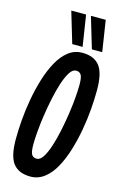

<svg xmlns="http://www.w3.org/2000/svg" viewBox="-138 -972 648 1039"><g transform="rotate(15 186.0 -452.5)"><path d="M144 10Q79 10 47.5 -29.5Q16 -69 16 -165Q16 -213 20.5 -271Q25 -329 36 -390.5Q47 -452 64.5 -509Q82 -566 107 -611.5Q132 -657 166 -683.5Q200 -710 244 -710Q309 -710 340.5 -670.5Q372 -631 372 -535Q372 -487 367.5 -429Q363 -371 352 -309.5Q341 -248 323.5 -191Q306 -134 281 -88.5Q256 -43 221.5 -16.5Q187 10 144 10ZM152 -92Q171 -92 187 -116.5Q203 -141 216.5 -182Q230 -223 240.5 -272.5Q251 -322 258.5 -372.5Q266 -423 269.5 -466.5Q273 -510 273 -538Q273 -580 264 -594Q255 -608 236 -608Q217 -608 201 -583.5Q185 -559 171.5 -518Q158 -477 147.5 -427.5Q137 -378 129.5 -327.5Q122 -277 118.5 -233.5Q115 -190 115 -163Q115 -120 124 -106Q133 -92 152 -92ZM178 -741 126 -915H209L236 -741ZM288 -741 236 -915H319L346 -741Z"/></g></svg>

Font: Georama ExtraCondensed SemiBold
Style: Italic
Weight: 600
Width: 2
Italic angle: -9°
Designer: Jean-Baptiste Levee
Foundry: Production Type
Version: Version 1.000